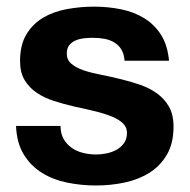

<svg xmlns="http://www.w3.org/2000/svg" viewBox="-20 -551 577 584"><path d="M164.1 -168Q164.1 -145 173.3 -128.7Q182.6 -112.3 197.8 -101.6Q212.9 -90.8 232.7 -85.9Q252.4 -81.1 272.9 -81.1Q288.1 -81.1 304.4 -84.5Q320.8 -87.9 334.5 -95.5Q348.1 -103 357.2 -115.7Q366.2 -128.4 366.2 -147Q366.2 -163.1 355.2 -174.6Q344.2 -186 323.5 -195.1Q302.7 -204.1 272.9 -211.7Q243.2 -219.2 205.1 -227.1Q173.8 -234.4 144.3 -243.9Q114.7 -253.4 91.8 -268.8Q68.8 -284.2 54.9 -307.4Q41 -330.6 41 -365.2Q41 -414.6 60.5 -446.8Q80.1 -479 111.8 -497.6Q143.6 -516.1 184.1 -523.4Q224.6 -530.8 266.1 -530.8Q308.1 -530.8 347.4 -522.9Q386.7 -515.1 418 -496.1Q449.2 -477.1 469.5 -445.6Q489.7 -414.1 494.1 -366.2H358.9Q357.4 -386.7 349.4 -400.1Q341.3 -413.6 328.1 -421.6Q314.9 -429.7 298.1 -432.9Q281.2 -436 262.2 -436Q250 -436 236.1 -434.6Q222.2 -433.1 210.4 -428.2Q198.7 -423.3 190.9 -413.8Q183.1 -404.3 183.1 -388.2Q183.1 -369.1 197 -357.2Q210.9 -345.2 233.6 -337.4Q256.3 -329.6 285.4 -324Q314.5 -318.4 344.2 -311Q375 -303.7 404.5 -293.7Q434.1 -283.7 457 -267.3Q480 -251 493.9 -226.6Q507.8 -202.1 507.8 -166Q507.8 -114.7 487.5 -80.3Q467.3 -45.9 433.8 -25.1Q400.4 -4.4 358.2 4.4Q315.9 13.2 272 13.2Q227.1 13.2 184.1 4.4Q141.1 -4.4 107.4 -25.4Q73.7 -46.4 52.2 -81.3Q30.8 -116.2 28.8 -168Z"/></svg>

Font: XB Khoramshahr
Style: Bold
Weight: 700
Designer: Behnam
Foundry: Irmug
Version: Version 8.005 2009